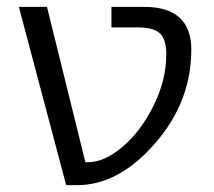

<svg xmlns="http://www.w3.org/2000/svg" viewBox="-20 -540 623 560"><path d="M238 -67Q284 -67 337 -111.5Q390 -156 427.5 -231Q465 -306 465 -382Q465 -425 446.5 -442.5Q428 -460 383 -460H305V-520H400Q538 -520 538 -395Q538 -243 432 -121.5Q326 0 205 0H173L35 -520H117L229 -67Z"/></svg>

Font: M PLUS 1p
Style: Regular
Weight: 400
Version: Version 1.062